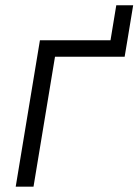

<svg xmlns="http://www.w3.org/2000/svg" viewBox="-20 -696 517 716"><path d="M392.1 -545.9 413.6 -676.3H476.6L455.1 -545.9ZM455.1 -545.9 444.8 -484.4H185.1L105 0H38.6L128.9 -545.9Z"/></svg>

Font: Inter Light
Style: Italic
Weight: 300
Italic angle: -9.3988°
Designer: Rasmus Andersson
Foundry: rsms
Version: Version 4.001;git-66647c0bb